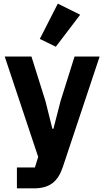

<svg xmlns="http://www.w3.org/2000/svg" viewBox="-20 -836 574 1056"><path d="M421 -755 298 -816 199 -622 287 -579ZM313 -280 274 -128H268L230 -280L153 -525H6L190 27L172 85H73V200H165C255 200 299 162 326 81L528 -525H390Z"/></svg>

Font: LVC Sans
Style: Bold
Weight: 700
Designer: Mike Abbink, Paul van der Laan, Pieter van Rosmalen
Foundry: Bold Monday
Version: Version 3.0